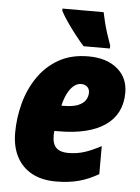

<svg xmlns="http://www.w3.org/2000/svg" viewBox="-54 -809 629 862"><g transform="rotate(5 260.0 -378.0)"><path d="M229.5 9.8Q166.5 9.8 121.6 -14.6Q76.7 -39.1 53 -84.5Q29.3 -129.9 29.3 -192.4Q29.3 -258.8 46.6 -324.5Q64 -390.1 100.6 -444.1Q137.2 -498 193.6 -530.3Q250 -562.5 327.6 -562.5Q409.2 -562.5 457.8 -522.2Q506.3 -481.9 506.3 -414.1Q506.3 -366.2 487.8 -329.1Q469.2 -292 433.1 -266.8Q397 -241.7 344.5 -228.8Q292 -215.8 223.6 -215.8H204.1Q203.1 -210.4 202.9 -205.3Q202.6 -200.2 202.6 -195.8Q202.6 -156.7 220.5 -139.6Q238.3 -122.6 273.4 -122.6Q312.5 -122.6 345.9 -133.1Q379.4 -143.6 421.9 -166.5V-40Q377.4 -14.2 332.5 -2.2Q287.6 9.8 229.5 9.8ZM225.6 -331.5H233.9Q276.4 -331.5 300.3 -341.3Q324.2 -351.1 334 -366.9Q343.8 -382.8 343.8 -400.4Q343.8 -416 333.7 -426Q323.7 -436 305.7 -436Q287.6 -436 271.7 -422.6Q255.9 -409.2 244.1 -385.5Q232.4 -361.8 225.6 -331.5ZM301.3 -606Q284.7 -624.5 263.2 -651.9Q241.7 -679.2 222.4 -707.3Q203.1 -735.4 192.4 -756.3V-766.1H377.9Q382.3 -746.1 387.9 -722.4Q393.6 -698.7 401.9 -672.9Q410.2 -647 420.4 -618.7L419.9 -606Z"/></g></svg>

Font: Open Sans SemiCondensed ExtraBold
Style: Italic
Weight: 800
Width: 4
Italic angle: -12°
Designer: Monotype Design Team
Foundry: Monotype Imaging Inc.
Version: Version 3.003